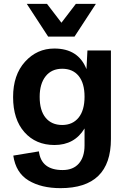

<svg xmlns="http://www.w3.org/2000/svg" viewBox="-20 -762 669 997"><path d="M478 -742 367 -572H230L119 -742H224L299 -644L374 -742ZM294 215Q194 215 128 175Q62 135 49 46L182 24Q194 121 305 121Q360 121 389.5 87Q419 53 419 -7V-95Q367 -9 263 -9Q166 -9 107 -75.5Q48 -142 48 -258Q48 -373 110 -441.5Q172 -510 262 -510Q387 -510 429 -403L434 -500H556V-40Q556 215 294 215ZM303 -113Q357 -113 388 -151Q419 -189 419 -260Q419 -330 388.5 -367.5Q358 -405 303 -405Q248 -405 217 -366Q186 -327 186 -259Q186 -188 217 -150.5Q248 -113 303 -113Z"/></svg>

Font: Elaine Sans SemiBold
Style: Regular
Weight: 600
Designer: Wei Huang
Foundry: Wei Huang
Version: Version 2.001;December 24, 2019;FontCreator 12.0.0.2547 64-b